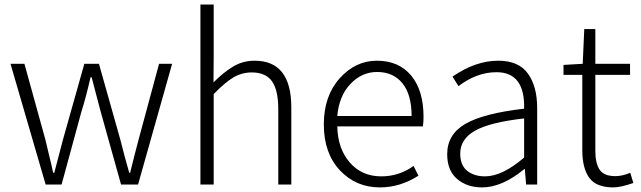

<svg xmlns="http://www.w3.org/2000/svg" viewBox="-20 -815 2830 848"><path d="M181.6 0 26.4 -533.2H87.9L180.7 -197.3Q183.6 -183.6 196.3 -131.8Q209 -80.1 214.8 -51.8H219.7Q245.1 -147.5 257.8 -197.3L352.5 -533.2H417L511.7 -197.3Q529.3 -127 550.8 -51.8H554.7Q560.5 -77.1 573.2 -126Q585.9 -174.8 591.8 -197.3L682.6 -533.2H740.2L589.8 0H514.6L424.8 -321.3Q417 -348.6 404.3 -398.9Q391.6 -449.2 384.8 -473.6H379.9Q360.4 -387.7 338.9 -319.3L252 0Z M865.2 0V-794.9H923.8V-567.4L922.9 -451.2Q968.8 -497.1 1011.2 -522Q1053.7 -546.9 1104.5 -546.9Q1266.6 -546.9 1266.6 -340.8V0H1209V-333Q1209 -417 1181.2 -456.1Q1153.3 -495.1 1091.8 -495.1Q1047.9 -495.1 1010.3 -472.7Q972.7 -450.2 923.8 -399.4V0Z M1658.2 12.7Q1551.8 12.7 1481 -63Q1410.2 -138.7 1410.2 -265.6Q1410.2 -390.6 1480 -468.8Q1549.8 -546.9 1644.5 -546.9Q1741.2 -546.9 1795.9 -481.4Q1850.6 -416 1850.6 -298.8Q1850.6 -275.4 1847.7 -256.8H1469.7Q1471.7 -158.2 1524.9 -97.2Q1578.1 -36.1 1664.1 -36.1Q1742.2 -36.1 1806.6 -82L1828.1 -39.1Q1747.1 12.7 1658.2 12.7ZM1469.7 -302.7H1797.9Q1797.9 -397.5 1757.3 -447.3Q1716.8 -497.1 1645.5 -497.1Q1578.1 -497.1 1527.8 -444.3Q1477.5 -391.6 1469.7 -302.7Z M2109.4 12.7Q2042 12.7 1998.5 -24.9Q1955.1 -62.5 1955.1 -133.8Q1955.1 -221.7 2035.6 -268.1Q2116.2 -314.5 2294.9 -335Q2298.8 -496.1 2172.9 -496.1Q2085.9 -496.1 2004.9 -434.6L1978.5 -476.6Q2080.1 -546.9 2180.7 -546.9Q2270.5 -546.9 2311.5 -490.2Q2352.5 -433.6 2352.5 -337.9V0H2303.7L2297.9 -68.4H2295.9Q2197.3 12.7 2109.4 12.7ZM2122.1 -36.1Q2198.2 -36.1 2294.9 -119.1V-292Q2141.6 -274.4 2077.1 -237.3Q2012.7 -200.2 2012.7 -136.7Q2012.7 -85 2043.5 -60.5Q2074.2 -36.1 2122.1 -36.1Z M2688.5 12.7Q2613.3 12.7 2582.5 -29.8Q2551.8 -72.3 2551.8 -152.3V-484.4H2468.8V-528.3L2553.7 -533.2L2560.5 -686.5H2609.4V-533.2H2762.7V-484.4H2609.4V-148.4Q2609.4 -93.8 2628.4 -65.4Q2647.5 -37.1 2698.2 -37.1Q2728.5 -37.1 2763.7 -51.8L2777.3 -6.8Q2720.7 12.7 2688.5 12.7Z"/></svg>

Font: Bpmf Zihi Sans Light
Style: Light
Weight: 300
Foundry: But Ko
Version: Version 1.320